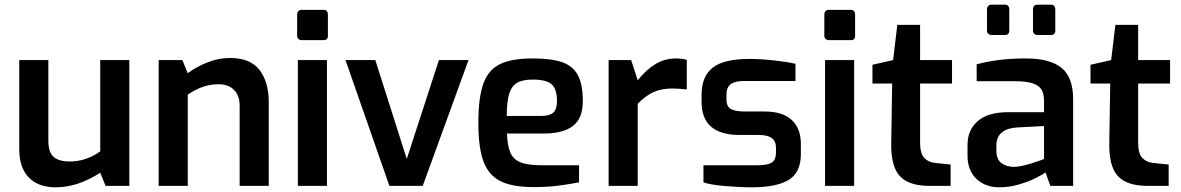

<svg xmlns="http://www.w3.org/2000/svg" viewBox="-20 -792 5033 818"><path d="M62 -157V-536H186V-193Q186 -143 208.5 -123.5Q231 -104 277 -104Q347 -104 407 -147V-536H531V0H430L407 -56Q311 6 218 6Q143 6 102.5 -36Q62 -78 62 -157Z M656 -536H757L780 -480Q817 -508 864.5 -526.5Q912 -545 959 -545Q1047 -545 1086 -493.5Q1125 -442 1125 -357V0H1001V-342Q1001 -385 977 -409Q953 -433 912 -433Q875 -433 844 -422Q813 -411 780 -389V0H656Z M1246 -639V-730Q1246 -739 1251 -744.5Q1256 -750 1265 -750H1359Q1368 -750 1372.5 -744.5Q1377 -739 1377 -730V-639Q1377 -621 1359 -621H1265Q1257 -621 1251.5 -626Q1246 -631 1246 -639ZM1249 -536H1373V0H1249Z M1452 -536H1579L1713 -115L1850 -536H1976L1781 0H1639Z M2018 -268Q2018 -377 2039.5 -436Q2061 -495 2110.5 -519Q2160 -543 2250 -543Q2329 -543 2375 -527Q2421 -511 2442 -471.5Q2463 -432 2463 -361Q2463 -287 2420.5 -255Q2378 -223 2297 -223H2140Q2142 -171 2154 -142.5Q2166 -114 2196.5 -101Q2227 -88 2285 -88H2447V-15Q2393 -5 2350.5 0Q2308 5 2253 5Q2164 5 2113.5 -19.5Q2063 -44 2040.5 -102.5Q2018 -161 2018 -268ZM2285 -298Q2321 -298 2337 -312Q2353 -326 2353 -361Q2353 -413 2330 -433Q2307 -453 2250 -453Q2207 -453 2183.5 -439.5Q2160 -426 2149.5 -393Q2139 -360 2139 -298Z M2573 -536H2669L2697 -450Q2732 -494 2771.5 -518.5Q2811 -543 2861 -543Q2885 -543 2906 -537V-411Q2868 -415 2845 -415Q2798 -415 2764 -399.5Q2730 -384 2697 -350V0H2573Z M2977 -15V-88H3208Q3249 -88 3267.5 -99Q3286 -110 3286 -144V-163Q3286 -190 3268.5 -203.5Q3251 -217 3212 -217H3131Q2969 -217 2969 -358V-388Q2969 -466 3016 -503.5Q3063 -541 3175 -541Q3220 -541 3278.5 -534.5Q3337 -528 3369 -520V-447H3151Q3112 -447 3093.5 -433.5Q3075 -420 3075 -388V-369Q3075 -338 3094 -327.5Q3113 -317 3154 -317H3237Q3314 -317 3353 -281Q3392 -245 3392 -179V-135Q3392 -57 3340 -25.5Q3288 6 3184 6Q3131 6 3068 0.5Q3005 -5 2977 -15Z M3492 -639V-730Q3492 -739 3497 -744.5Q3502 -750 3511 -750H3605Q3614 -750 3618.5 -744.5Q3623 -739 3623 -730V-639Q3623 -621 3605 -621H3511Q3503 -621 3497.5 -626Q3492 -631 3492 -639ZM3495 -536H3619V0H3495Z M3777 -184 3781 -436H3697V-516L3785 -536L3803 -686H3900V-536H4036V-436H3900V-185Q3900 -138 3917.5 -119.5Q3935 -101 3963 -98L4030 -91V0H3941Q3852 0 3813.5 -42Q3775 -84 3777 -184Z M4102 -129V-174Q4102 -238 4145.5 -276Q4189 -314 4275 -314H4428V-361Q4428 -391 4418 -409Q4408 -427 4381 -436.5Q4354 -446 4303 -446H4141V-518Q4232 -543 4351 -543Q4453 -543 4502.5 -503Q4552 -463 4552 -369V0H4455L4434 -58Q4424 -49 4393 -33.5Q4362 -18 4320.5 -6Q4279 6 4238 6Q4177 6 4139.5 -30.5Q4102 -67 4102 -129ZM4428 -115V-255L4312 -249Q4225 -242 4225 -172V-150Q4225 -114 4245.5 -98Q4266 -82 4298 -81Q4326 -81 4372.5 -95.5Q4419 -110 4428 -115ZM4185 -662V-752Q4185 -761 4190 -766.5Q4195 -772 4204 -772H4262Q4271 -772 4275.5 -766.5Q4280 -761 4280 -752V-662Q4280 -643 4262 -643H4204Q4196 -643 4190.5 -648Q4185 -653 4185 -662ZM4381 -662V-752Q4381 -772 4400 -772H4458Q4467 -772 4471.5 -766.5Q4476 -761 4476 -752V-662Q4476 -643 4458 -643H4400Q4392 -643 4386.5 -648Q4381 -653 4381 -662Z M4706 -184 4710 -436H4626V-516L4714 -536L4732 -686H4829V-536H4965V-436H4829V-185Q4829 -138 4846.5 -119.5Q4864 -101 4892 -98L4959 -91V0H4870Q4781 0 4742.5 -42Q4704 -84 4706 -184Z"/></svg>

Font: Exo SemiBold
Style: Regular
Weight: 600
Designer: Natanael Gama
Foundry: Natanael Gama
Version: Version 1.500